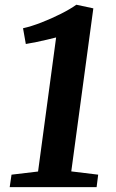

<svg xmlns="http://www.w3.org/2000/svg" viewBox="-20 -772 480 792"><path d="M27.5 -51.5 137 -64.5 211.5 -617.5Q193 -613 172.5 -608Q152 -603 130.8 -598.8Q109.5 -594.5 86.5 -590.5L75 -655.5Q109 -663 150.2 -679Q191.5 -695 230.2 -714.5Q269 -734 295 -752.5L365 -737.5L274 -65L385 -51.5L378.5 0H20Z"/></svg>

Font: Merriweather Light 18pt
Style: Bold Italic
Weight: 700
Italic angle: -7.8°
Version: Version 2.101